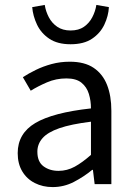

<svg xmlns="http://www.w3.org/2000/svg" viewBox="-20 -749 544 781"><path d="M194 12Q154 12 121.5 -4.5Q89 -21 70.5 -52Q52 -83 52 -126Q52 -206 123.5 -248.5Q195 -291 350 -308Q350 -339 341.5 -367Q333 -395 311.5 -412.5Q290 -430 250 -430Q208 -430 171 -414Q134 -398 105 -380L73 -435Q96 -450 125.5 -464.5Q155 -479 190 -488.5Q225 -498 264 -498Q324 -498 361 -473Q398 -448 415.5 -403.5Q433 -359 433 -298V0H365L358 -58H355Q321 -30 280.5 -9Q240 12 194 12ZM218 -54Q253 -54 284 -71Q315 -88 350 -119V-254Q269 -244 221.5 -227.5Q174 -211 153 -187Q132 -163 132 -132Q132 -91 157 -72.5Q182 -54 218 -54ZM267 -569Q214 -569 180.5 -591.5Q147 -614 130.5 -649Q114 -684 111 -720L162 -729Q166 -703 178.5 -679Q191 -655 213 -640Q235 -625 267 -625Q300 -625 321.5 -640Q343 -655 355.5 -679Q368 -703 372 -729L423 -720Q421 -684 404.5 -649Q388 -614 354.5 -591.5Q321 -569 267 -569Z"/></svg>

Font: Mada
Style: Regular
Weight: 400
Designer: Khaled Hosny
Version: Version 1.5